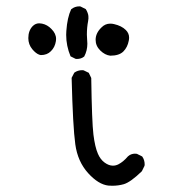

<svg xmlns="http://www.w3.org/2000/svg" viewBox="-20 -597 540 602"><path d="M319.8 -15.1Q325.7 -14.6 332 -14.6Q351.1 -14.6 368.2 -19.5Q389.6 -25.9 424.8 -60.1L433.1 -77.1Q433.6 -79.1 433.6 -81.1Q433.6 -95.7 425.8 -106.4L409.2 -114.7Q407.2 -115.2 402.8 -115.2Q398.4 -115.2 392.6 -113.5Q386.7 -111.8 381.3 -106.9Q366.7 -89.8 351.6 -82Q343.3 -77.6 334 -77.6Q321.3 -77.6 308.1 -87.2Q294.9 -96.7 287.1 -114.7Q277.8 -135.7 272.9 -175.3Q268.1 -214.8 266.1 -352.5L258.3 -368.7L242.2 -376.5Q240.2 -377 238.3 -377Q223.6 -377 212.9 -369.1L204.6 -353Q208.5 -198.7 216.1 -144.5Q223.6 -90.3 256.3 -54.2Q288.6 -18.6 319.8 -15.1ZM220.7 -412.1Q234.9 -412.1 244.1 -419.9Q253.9 -438.5 253.9 -460Q253.9 -464.8 253.2 -472.7Q252.4 -480.5 252.4 -488.3Q252.4 -511.2 256.3 -530.8Q257.3 -535.6 257.3 -539.1Q257.3 -542.5 257.1 -546.9Q256.8 -551.3 254.6 -557.1Q252.4 -563 249 -568.4L232.4 -576.7Q231 -577.1 229 -577.1Q214.4 -577.1 203.1 -567.9Q190.9 -542 188 -500Q187.5 -494.1 187.5 -487.8Q187.5 -453.1 201.2 -420.4L216.8 -412.6Q218.8 -412.1 220.7 -412.1ZM383.8 -469.7Q384.8 -474.6 384.8 -479Q384.8 -492.7 374.5 -502.9Q361.3 -516.1 337.4 -521.5Q331.5 -522.9 325.7 -522.9Q309.6 -522.9 297.9 -510.7Q279.8 -493.2 279.8 -472.2Q279.8 -453.1 294.4 -438.7Q309.1 -424.3 325.7 -422.4Q353.5 -422.4 366.7 -435.5Q379.9 -448.7 383.8 -469.7ZM155.8 -475.1Q155.8 -491.7 141.1 -506.3Q128.4 -519.5 111.8 -522.9Q106.9 -523.9 103 -523.9Q91.3 -523.9 82.5 -515.1Q68.8 -501 68.8 -477.5Q68.8 -457.5 81.5 -442.4L86.9 -436.5Q97.7 -425.8 107.9 -424.3Q127.9 -424.3 139.6 -436.5Q152.3 -448.7 155.3 -468.3Q155.8 -471.7 155.8 -475.1Z"/></svg>

Font: Bakudai
Style: ExtraLight
Weight: 200
Version: Version 1.48